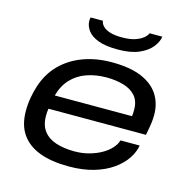

<svg xmlns="http://www.w3.org/2000/svg" viewBox="-108 -829 929 946"><g transform="rotate(15 357.0 -356.5)"><path d="M324 12Q236 12 175 -11Q114 -34 82 -80.5Q50 -127 50 -198Q50 -234 56 -267Q62 -300 71 -328Q94 -398 141 -444.5Q188 -491 253.5 -515Q319 -539 398 -539Q490 -539 549 -514.5Q608 -490 637 -445.5Q666 -401 666 -341Q666 -328 664 -307Q662 -286 652 -237H155Q153 -227 152.5 -218Q152 -209 152 -201Q152 -152 175 -122.5Q198 -93 238.5 -80Q279 -67 333 -67Q372 -67 406.5 -76.5Q441 -86 468.5 -101.5Q496 -117 514 -137Q532 -157 538 -178H636Q630 -143 607.5 -109.5Q585 -76 546 -48.5Q507 -21 451.5 -4.5Q396 12 324 12ZM168 -308H562Q563 -317 563.5 -325Q564 -333 564 -340Q564 -386 540.5 -412Q517 -438 477.5 -449Q438 -460 392 -460Q338 -460 292 -444Q246 -428 214 -394Q182 -360 168 -308ZM408 -607Q345 -607 307.5 -621.5Q270 -636 253.5 -659.5Q237 -683 237 -707Q237 -712 237.5 -716.5Q238 -721 239 -725H302Q303 -711 315.5 -698Q328 -685 352 -677.5Q376 -670 412 -670Q455 -670 481.5 -679.5Q508 -689 522 -701.5Q536 -714 540 -725H605Q601 -697 579 -670Q557 -643 515.5 -625Q474 -607 408 -607Z"/></g></svg>

Font: Archivo Expanded
Style: Italic
Weight: 400
Width: 7
Italic angle: -10°
Designer: Hector Gatti
Foundry: Omnibus-Type
Version: Version 2.001